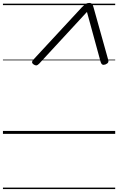

<svg xmlns="http://www.w3.org/2000/svg" viewBox="-20 -910 803 1305"><path d="M209 -507 535 -859Q551 -875 561.5 -882.5Q572 -890 586 -890Q600 -890 606 -882.5Q612 -875 616 -859L715 -505Q719 -494 715 -486Q711 -478 697 -472Q683 -467 675.5 -471.5Q668 -476 664 -489L571 -829L246 -477Q235 -466 226.5 -465.5Q218 -465 207 -473Q197 -481 198 -489Q199 -497 209 -507ZM0 365H763V375H0ZM0 -20H763V0H0ZM0 -505H763V-500H0ZM0 -885H763V-875H0Z"/></svg>

Font: Playwrite DK Uloopet Guides
Style: Regular
Weight: 400
Designer: Veronika Burian, José Scaglione
Foundry: TypeTogether
Version: Version 1.003